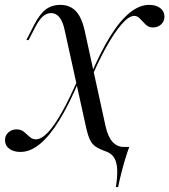

<svg xmlns="http://www.w3.org/2000/svg" viewBox="-42 -602 684 775"><path d="M40.3 11.3Q12.9 11.3 -4.4 -1.6Q-21.8 -14.5 -21.8 -36.3Q-21.8 -54.8 -8.5 -67.3Q4.8 -79.8 25 -79.8Q42.7 -79.8 54.8 -69.8Q66.9 -59.7 77.8 -49.6Q88.7 -39.5 102.4 -39.5Q125 -39.5 152 -68.1Q179 -96.8 210.9 -154.4Q242.7 -212.1 279 -296.8L279.8 -282.3Q237.9 -182.3 197.6 -116.9Q157.3 -51.6 118.5 -20.2Q79.8 11.3 40.3 11.3ZM321.8 -275.8 321 -291.9Q362.1 -389.5 402 -454Q441.9 -518.5 481.5 -550.4Q521 -582.3 559.7 -582.3Q587.9 -582.3 604.8 -569.4Q621.8 -556.5 621.8 -534.7Q621.8 -516.1 608.5 -503.6Q595.2 -491.1 575 -491.1Q558.1 -491.1 546 -502.8Q533.9 -514.5 523.4 -526.2Q512.9 -537.9 500 -537.9Q478.2 -537.9 448.8 -504Q419.4 -470.2 386.3 -410.9Q353.2 -351.6 321.8 -275.8ZM383.9 -93.5Q393.5 -50 412.1 -29.4Q430.6 -8.9 457.3 -8.9H479.8Q472.6 9.7 463.7 39.1Q454.8 68.5 447.2 98.8Q439.5 129 434.7 153.2H425.8Q432.3 112.1 431 82.7Q429.8 53.2 419 35.1Q408.1 16.9 384.7 8.9Q359.7 0 344.4 -10.1Q329 -20.2 320.2 -39.9Q311.3 -59.7 304 -94.4L220.2 -475Q212.9 -512.9 198.8 -531Q184.7 -549.2 163.7 -549.2Q146 -549.2 130.6 -535.5Q115.3 -521.8 99.2 -490.3L73.4 -440.3H64.5L94.4 -499.2Q116.9 -543.5 141.5 -562.9Q166.1 -582.3 202.4 -582.3Q227.4 -582.3 246.8 -571Q266.1 -559.7 279 -536.7Q291.9 -513.7 300 -477.4Z"/></svg>

Font: Playfair 144pt SemiCondensed
Style: Italic
Weight: 400
Width: 4
Italic angle: -15.6°
Designer: Claus Eggers Sørensen
Foundry: Claus Eggers Sørensen
Version: Version 2.203